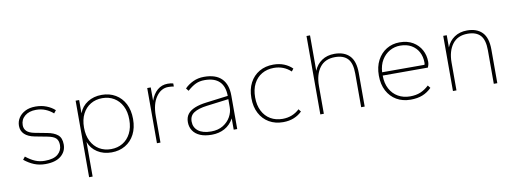

<svg xmlns="http://www.w3.org/2000/svg" viewBox="-65 -1049 4322 1611"><g transform="rotate(-10 2096.0 -243.0)"><path d="M245 10Q193 10 150 -7.5Q107 -25 66 -58L85 -82Q125 -50 162.5 -34Q200 -18 245 -18Q320 -18 356 -48.5Q392 -79 392 -126Q392 -164 372.5 -184Q353 -204 300 -214L195 -234Q139 -245 110 -273Q81 -301 81 -344Q81 -381 100.5 -411.5Q120 -442 156.5 -461Q193 -480 245 -480Q296 -480 338 -463.5Q380 -447 409 -420L390 -396Q361 -422 324.5 -437Q288 -452 245 -452Q185 -452 149 -422Q113 -392 113 -344Q113 -313 133.5 -293Q154 -273 200 -264L305 -244Q361 -234 392.5 -208Q424 -182 424 -126Q424 -66 378 -28Q332 10 245 10Z M586 182V-470H616V-357Q637 -414 688.5 -447Q740 -480 809 -480Q875 -480 926 -450Q977 -420 1005.5 -365Q1034 -310 1034 -235Q1034 -160 1005.5 -105Q977 -50 926 -20Q875 10 809 10Q740 10 688.5 -23Q637 -56 616 -113V182ZM809 -18Q865 -18 908.5 -44Q952 -70 977 -119Q1002 -168 1002 -235Q1002 -303 977 -351.5Q952 -400 908.5 -426Q865 -452 809 -452Q753 -452 709.5 -426Q666 -400 641 -351.5Q616 -303 616 -235Q616 -168 641 -119Q666 -70 709.5 -44Q753 -18 809 -18Z M1196 0V-470H1226V-356Q1246 -413 1283 -444.5Q1320 -476 1371 -476Q1385 -476 1397.5 -474.5Q1410 -473 1418 -470V-444Q1406 -446 1394.5 -447Q1383 -448 1371 -448Q1309 -448 1267.5 -388.5Q1226 -329 1226 -227V0Z M1662 10Q1604 10 1564 -7Q1524 -24 1503 -55.5Q1482 -87 1482 -128Q1482 -170 1503 -197Q1524 -224 1564.5 -240.5Q1605 -257 1662 -264L1850 -288Q1849 -370 1806.5 -411Q1764 -452 1681 -452Q1638 -452 1605 -436.5Q1572 -421 1534 -387L1516 -410Q1545 -440 1587 -460Q1629 -480 1681 -480Q1781 -480 1830.5 -430Q1880 -380 1880 -286V0H1850V-96Q1821 -43 1772.5 -16.5Q1724 10 1662 10ZM1662 -18Q1722 -18 1764 -44Q1806 -70 1828 -110Q1850 -150 1850 -192V-260L1662 -236Q1591 -227 1552.5 -202.5Q1514 -178 1514 -128Q1514 -78 1552 -48Q1590 -18 1662 -18Z M2271 10Q2203 10 2151.5 -20Q2100 -50 2071 -105Q2042 -160 2042 -235Q2042 -310 2071 -365Q2100 -420 2151.5 -450Q2203 -480 2271 -480Q2322 -480 2362.5 -463.5Q2403 -447 2432 -418L2415 -396Q2385 -424 2349 -438Q2313 -452 2271 -452Q2213 -452 2168.5 -426Q2124 -400 2099 -351.5Q2074 -303 2074 -235Q2074 -168 2099 -119Q2124 -70 2168.5 -44Q2213 -18 2271 -18Q2313 -18 2349 -32Q2385 -46 2415 -74L2432 -52Q2403 -23 2362.5 -6.5Q2322 10 2271 10Z M2588 0V-668H2618V-366Q2639 -419 2684 -449.5Q2729 -480 2792 -480Q2875 -480 2920.5 -433.5Q2966 -387 2966 -286V0H2936V-286Q2936 -375 2900 -413.5Q2864 -452 2792 -452Q2706 -452 2662 -393Q2618 -334 2618 -237V0Z M3357 10Q3289 10 3237.5 -20Q3186 -50 3157 -105Q3128 -160 3128 -235Q3128 -310 3157 -365Q3186 -420 3235.5 -450Q3285 -480 3347 -480Q3414 -480 3460.5 -452Q3507 -424 3531.5 -378.5Q3556 -333 3556 -278Q3556 -264 3552.5 -251Q3549 -238 3545 -230H3160Q3160 -164 3185.5 -116.5Q3211 -69 3255.5 -43.5Q3300 -18 3357 -18Q3408 -18 3446 -34Q3484 -50 3518 -82L3536 -59Q3501 -24 3458 -7Q3415 10 3357 10ZM3160 -258H3521Q3523 -262 3523.5 -267.5Q3524 -273 3524 -278Q3524 -327 3503 -366.5Q3482 -406 3442.5 -429Q3403 -452 3347 -452Q3299 -452 3258 -429Q3217 -406 3190.5 -363Q3164 -320 3160 -258Z M3718 0V-470H3748V-366Q3769 -419 3814 -449.5Q3859 -480 3922 -480Q4005 -480 4050.5 -433.5Q4096 -387 4096 -286V0H4066V-286Q4066 -375 4030 -413.5Q3994 -452 3922 -452Q3836 -452 3792 -393Q3748 -334 3748 -237V0Z"/></g></svg>

Font: Gantari Thin
Style: Regular
Weight: 250
Designer: Anugrah Pasau
Foundry: Lafontype
Version: Version 1.000